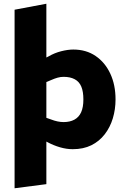

<svg xmlns="http://www.w3.org/2000/svg" viewBox="-20 -790 674 1027"><path d="M369 8Q336 8 301.5 -2Q267 -12 235 -29L179 -59L219 -163L253 -151Q271 -144 288 -140.5Q305 -137 320 -137Q354 -137 378 -150Q402 -163 414 -189.5Q426 -216 426 -258Q426 -300 415 -326.5Q404 -353 380 -366Q356 -379 320 -379Q304 -379 288 -374.5Q272 -370 254 -362L218 -347L184 -460L241 -489Q272 -507 307.5 -516Q343 -525 372 -525Q441 -525 491.5 -490.5Q542 -456 570 -396Q598 -336 598 -258Q598 -205 583.5 -157Q569 -109 540 -71.5Q511 -34 468.5 -13Q426 8 369 8ZM58 217V-738L228 -770V195Z"/></svg>

Font: REM
Style: Bold
Weight: 700
Designer: Octavio Pardo
Foundry: Ashler Design
Version: Version 1.005;gftools[0.9.28]